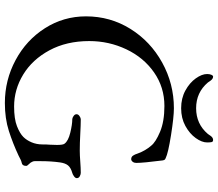

<svg xmlns="http://www.w3.org/2000/svg" viewBox="-72 -788 874 769"><g transform="rotate(90 364.5 -403.0)"><path d="M45 0ZM45 -311Q45 -408 95 -488.5Q145 -569 230 -616Q315 -663 413 -663Q448 -663 520.5 -651.5Q593 -640 613 -630Q618 -628 619.5 -625.5Q621 -623 622 -618Q632 -540 632 -512Q632 -504 627.5 -498Q623 -492 617 -492Q608 -492 603 -499Q598 -506 594 -519Q583 -549 563 -572Q549 -590 507.5 -607.5Q466 -625 404 -625Q329 -625 269.5 -583.5Q210 -542 177 -472.5Q144 -403 144 -324Q144 -233 181 -164.5Q218 -96 278 -59.5Q338 -23 406 -23Q456 -23 485 -34.5Q514 -46 528 -60Q541 -73 549.5 -93Q558 -113 558 -137Q558 -155 559 -165L560 -195Q560 -219 555 -225Q544 -240 511 -248Q478 -256 457 -256Q452 -256 444.5 -261Q437 -266 437 -273Q437 -280 444.5 -285Q452 -290 457 -290Q480 -290 516 -288Q554 -286 583 -286Q601 -286 627 -288Q653 -290 672 -290Q678 -290 685.5 -286Q693 -282 693 -274Q693 -268 685 -262.5Q677 -257 672 -256Q651 -250 642 -239Q633 -228 630 -207Q625 -171 625 -132V-105Q625 -100 627.5 -95.5Q630 -91 631 -89Q633 -86 638.5 -80.5Q644 -75 644 -72Q644 -55 630 -53Q623 -52 603 -41Q554 -18 504 -2Q454 14 392 14Q300 14 220 -29Q140 -72 92.5 -146.5Q45 -221 45 -311ZM276 -796Q276 -806 279 -813Q282 -820 286 -820Q295 -820 302 -810.5Q309 -801 310 -799Q350 -752 413 -752Q476 -752 516 -799Q517 -801 524 -810.5Q531 -820 540 -820Q547 -820 548.5 -814.5Q550 -809 550 -796Q550 -775 532.5 -750.5Q515 -726 484 -709Q453 -692 413 -692Q373 -692 342 -709Q311 -726 293.5 -750.5Q276 -775 276 -796Z"/></g></svg>

Font: EB Garamond
Style: Regular
Weight: 400
Designer: Georg Duffner and Octavio Pardo
Foundry: Georg Duffner
Version: Version 1.000; ttfautohint (v1.6)